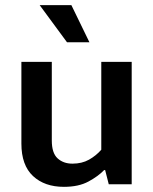

<svg xmlns="http://www.w3.org/2000/svg" viewBox="-20 -715 594 745"><path d="M373 -475H491V0H402L388 -55H384Q361 -31 323 -10.5Q285 10 228 10Q153 10 108 -32Q63 -74 63 -158V-475H181V-170Q181 -121 203.5 -100.5Q226 -80 261 -80Q298 -80 325.5 -95.5Q353 -111 373 -134ZM134 -695H257L327 -551H240Z"/></svg>

Font: Ek Mukta SemiBold
Style: Regular
Weight: 600
Designer: Girish Dalvi and Yashodeep Gholap
Foundry: Ek Type
Version: Version 2.538;PS 1.002;hotconv 16.6.51;makeotf.lib2.5.65220;